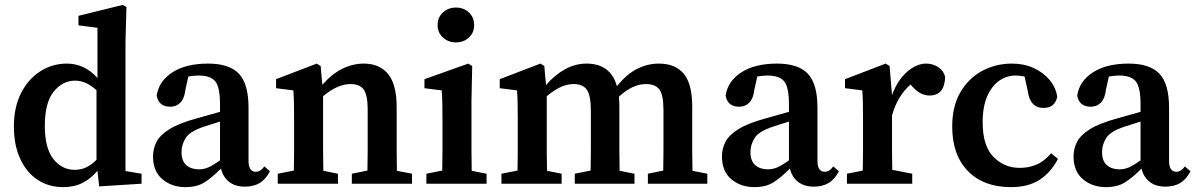

<svg xmlns="http://www.w3.org/2000/svg" viewBox="-20 -754 4907 788"><path d="M164 -237Q164 -146 199 -101.5Q234 -57 287 -57Q313 -57 334.5 -67.5Q356 -78 376 -98V-384Q352 -405 331 -414Q310 -423 288 -423Q237 -423 200.5 -378Q164 -333 164 -237ZM387 11 380 -53Q352 -20 318 -3Q284 14 239 14Q180 14 134.5 -16Q89 -46 63 -102Q37 -158 37 -235Q37 -314 66.5 -372Q96 -430 145.5 -461.5Q195 -493 254 -493Q327 -493 380 -434V-640L302 -650V-689L484 -734L499 -725L495 -583V-52L561 -41V0Z M985 12Q945 12 920 -8Q895 -28 887 -62Q850 -25 819 -5.5Q788 14 741 14Q685 14 646.5 -18.5Q608 -51 608 -112Q608 -144 622.5 -172Q637 -200 675.5 -224Q714 -248 787 -268Q811 -275 835 -281.5Q859 -288 883 -295V-326Q883 -396 863.5 -420Q844 -444 795 -444Q785 -444 775 -443Q765 -442 753 -440L741 -386Q737 -350 720.5 -333Q704 -316 679 -316Q631 -316 623 -362Q632 -421 687.5 -457Q743 -493 834 -493Q921 -493 960.5 -451.5Q1000 -410 1000 -312V-94Q1000 -49 1030 -49Q1049 -49 1065 -71L1088 -51Q1070 -17 1045 -2.5Q1020 12 985 12ZM725 -130Q725 -93 745 -76Q765 -59 796 -59Q816 -59 834 -66.5Q852 -74 883 -96V-255Q866 -250 849.5 -244.5Q833 -239 817 -234Q759 -215 742 -187.5Q725 -160 725 -130Z M1120 0V-41L1186 -54Q1187 -91 1187 -134.5Q1187 -178 1187 -210V-263Q1187 -304 1186.5 -328.5Q1186 -353 1184 -383L1113 -392V-429L1280 -493L1296 -483L1303 -406Q1341 -450 1384.5 -471.5Q1428 -493 1473 -493Q1538 -493 1573 -450Q1608 -407 1608 -314V-210Q1608 -176 1608 -133.5Q1608 -91 1609 -53L1671 -41V0H1424V-41L1488 -54Q1489 -91 1489 -133.5Q1489 -176 1489 -210V-304Q1489 -363 1473 -386Q1457 -409 1419 -409Q1365 -409 1306 -359V-210Q1306 -178 1306 -134.5Q1306 -91 1307 -53L1367 -41V0Z M1730 0V-41L1795 -54Q1796 -91 1796 -134.5Q1796 -178 1796 -210V-257Q1796 -298 1795.5 -325.5Q1795 -353 1793 -383L1722 -392V-429L1902 -493L1918 -483L1915 -342V-210Q1915 -178 1915 -134.5Q1915 -91 1916 -53L1977 -41V0ZM1851 -580Q1820 -580 1798 -600Q1776 -620 1776 -651Q1776 -683 1798 -703Q1820 -723 1851 -723Q1883 -723 1904.5 -703Q1926 -683 1926 -651Q1926 -620 1904.5 -600Q1883 -580 1851 -580Z M2038 0V-41L2104 -54Q2105 -91 2105 -134.5Q2105 -178 2105 -210V-263Q2105 -304 2104.5 -328.5Q2104 -353 2102 -383L2031 -392V-429L2198 -493L2214 -483L2221 -405Q2256 -446 2298.5 -469.5Q2341 -493 2387 -493Q2486 -493 2512 -400Q2552 -450 2595 -471.5Q2638 -493 2684 -493Q2752 -493 2786.5 -451Q2821 -409 2821 -317V-210Q2821 -176 2821 -133.5Q2821 -91 2822 -53L2883 -41V0H2639V-41L2702 -54Q2703 -91 2703 -133.5Q2703 -176 2703 -210V-302Q2703 -365 2686 -387Q2669 -409 2631 -409Q2576 -409 2520 -357Q2521 -347 2521.5 -336.5Q2522 -326 2522 -314V-210Q2522 -176 2522 -133.5Q2522 -91 2523 -53L2584 -41V0H2339V-41L2404 -54Q2405 -91 2405 -133.5Q2405 -176 2405 -210V-300Q2405 -361 2389 -385Q2373 -409 2334 -409Q2306 -409 2278.5 -395.5Q2251 -382 2224 -359V-210Q2224 -178 2224 -134.5Q2224 -91 2225 -53L2285 -41V0Z M3320 12Q3280 12 3255 -8Q3230 -28 3222 -62Q3185 -25 3154 -5.5Q3123 14 3076 14Q3020 14 2981.5 -18.5Q2943 -51 2943 -112Q2943 -144 2957.5 -172Q2972 -200 3010.5 -224Q3049 -248 3122 -268Q3146 -275 3170 -281.5Q3194 -288 3218 -295V-326Q3218 -396 3198.5 -420Q3179 -444 3130 -444Q3120 -444 3110 -443Q3100 -442 3088 -440L3076 -386Q3072 -350 3055.5 -333Q3039 -316 3014 -316Q2966 -316 2958 -362Q2967 -421 3022.5 -457Q3078 -493 3169 -493Q3256 -493 3295.5 -451.5Q3335 -410 3335 -312V-94Q3335 -49 3365 -49Q3384 -49 3400 -71L3423 -51Q3405 -17 3380 -2.5Q3355 12 3320 12ZM3060 -130Q3060 -93 3080 -76Q3100 -59 3131 -59Q3151 -59 3169 -66.5Q3187 -74 3218 -96V-255Q3201 -250 3184.5 -244.5Q3168 -239 3152 -234Q3094 -215 3077 -187.5Q3060 -160 3060 -130Z M3456 0V-41L3521 -54Q3522 -91 3522 -134.5Q3522 -178 3522 -210V-263Q3522 -304 3521.5 -328.5Q3521 -353 3519 -383L3448 -392V-429L3615 -493L3631 -483L3641 -364Q3664 -426 3703 -459.5Q3742 -493 3781 -493Q3808 -493 3830 -479Q3852 -465 3859 -439Q3857 -362 3795 -362Q3758 -362 3726 -397L3717 -407Q3663 -360 3641 -280V-210Q3641 -179 3641 -136.5Q3641 -94 3642 -57L3724 -41V0Z M4129 14Q4017 14 3952.5 -52Q3888 -118 3888 -235Q3888 -317 3921 -374.5Q3954 -432 4010 -462.5Q4066 -493 4134 -493Q4183 -493 4223 -474.5Q4263 -456 4288.5 -425Q4314 -394 4319 -356Q4309 -311 4263 -311Q4207 -311 4198 -381L4185 -440Q4176 -442 4166.5 -443Q4157 -444 4148 -444Q4112 -444 4081.5 -423Q4051 -402 4032 -359.5Q4013 -317 4013 -252Q4013 -155 4057.5 -110Q4102 -65 4165 -65Q4201 -65 4233 -78Q4265 -91 4294 -125L4322 -102Q4293 -46 4246.5 -16Q4200 14 4129 14Z M4763 12Q4723 12 4698 -8Q4673 -28 4665 -62Q4628 -25 4597 -5.5Q4566 14 4519 14Q4463 14 4424.5 -18.5Q4386 -51 4386 -112Q4386 -144 4400.5 -172Q4415 -200 4453.5 -224Q4492 -248 4565 -268Q4589 -275 4613 -281.5Q4637 -288 4661 -295V-326Q4661 -396 4641.5 -420Q4622 -444 4573 -444Q4563 -444 4553 -443Q4543 -442 4531 -440L4519 -386Q4515 -350 4498.5 -333Q4482 -316 4457 -316Q4409 -316 4401 -362Q4410 -421 4465.5 -457Q4521 -493 4612 -493Q4699 -493 4738.5 -451.5Q4778 -410 4778 -312V-94Q4778 -49 4808 -49Q4827 -49 4843 -71L4866 -51Q4848 -17 4823 -2.5Q4798 12 4763 12ZM4503 -130Q4503 -93 4523 -76Q4543 -59 4574 -59Q4594 -59 4612 -66.5Q4630 -74 4661 -96V-255Q4644 -250 4627.5 -244.5Q4611 -239 4595 -234Q4537 -215 4520 -187.5Q4503 -160 4503 -130Z"/></svg>

Font: Source Serif 4 Semibold
Style: Regular
Weight: 600
Designer: Frank Grießhammer
Foundry: Adobe
Version: Version 4.005;hotconv 1.1.0;makeotfexe 2.6.0